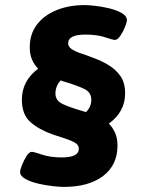

<svg xmlns="http://www.w3.org/2000/svg" viewBox="-20 -728 555 755"><path d="M231 7Q216 7 188 4Q160 1 130 -6Q100 -13 79.5 -24.5Q59 -36 59 -52Q59 -60 66.5 -79Q74 -98 84.5 -114.5Q95 -131 105 -131Q113 -131 145 -120Q177 -109 223 -109Q290 -109 290 -143Q290 -158 274.5 -167Q259 -176 235.5 -183.5Q212 -191 188 -199Q132 -219 99 -248.5Q66 -278 66 -336Q66 -410 130 -458Q115 -473 106 -493.5Q97 -514 97 -542Q97 -594 125 -631Q153 -668 202 -688Q251 -708 313 -708Q327 -708 354.5 -705Q382 -702 410.5 -695Q439 -688 459 -676.5Q479 -665 479 -649Q479 -641 471.5 -622Q464 -603 453 -587Q442 -571 432 -571Q424 -571 393 -581.5Q362 -592 316 -592Q248 -592 248 -558Q248 -544 262.5 -534.5Q277 -525 300 -517.5Q323 -510 348 -500Q379 -489 407 -472Q435 -455 453.5 -429Q472 -403 472 -361Q472 -288 408 -242Q423 -227 432.5 -206Q442 -185 442 -155Q442 -79 385.5 -36Q329 7 231 7ZM299 -293Q310 -290 318 -287Q339 -307 339 -336Q339 -365 311 -378.5Q283 -392 236 -406Q232 -407 227.5 -408.5Q223 -410 219 -412Q198 -390 198 -360Q198 -332 227.5 -318.5Q257 -305 299 -293Z"/></svg>

Font: Asap Expanded Expanded Regular
Style: Bold Italic
Weight: 700
Width: 7
Italic angle: -6°
Designer: Pablo Cosgaya
Foundry: Omnibus-Type
Version: Version 3.001; ttfautohint (v1.8.4.7-5d5b)